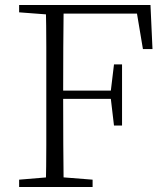

<svg xmlns="http://www.w3.org/2000/svg" viewBox="-20 -743 662 763"><path d="M56 0V-29L188 -40H209L348 -29V0ZM162 0Q164 -83 164 -166Q164 -249 164 -333V-390Q164 -474 164 -557.5Q164 -641 162 -723H233Q232 -641 231.5 -556Q231 -471 231 -377V-357Q231 -255 231.5 -169Q232 -83 233 0ZM198 -350V-383H440V-350ZM433 -244 420 -354V-379L433 -487H465V-244ZM56 -694V-723H198V-684H188ZM548 -548 520 -715 555 -689H198V-723H578L586 -548Z"/></svg>

Font: Noto Serif SC
Style: Regular
Weight: 200
Designer: Ryoko NISHIZUKA 西塚涼子 (kana & ideographs); Frank Grießhammer (Latin, Greek & Cyrillic); Wenlong ZHANG 张文龙 (bopomofo); San
Foundry: Adobe
Version: Version 2.001;hotconv 1.1.0;makeotfexe 2.6.0